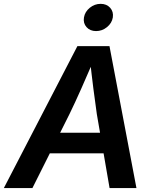

<svg xmlns="http://www.w3.org/2000/svg" viewBox="-46 -964 783 984"><path d="M-26.4 0 350.6 -727.5H515.1L653.3 0H515.6L450.2 -379.4Q441.9 -436.5 432.6 -509.5Q423.3 -582.5 413.1 -676.8H443.4Q403.8 -584.5 371.3 -511.5Q338.9 -438.5 310.1 -379.4L120.1 0ZM153.3 -178.2 170.9 -283.7H550.3L533.2 -178.2ZM446.3 -804.7Q415.5 -804.7 397.5 -825Q379.4 -845.2 384.3 -874.5Q389.2 -903.8 414.1 -924.1Q439 -944.3 469.7 -944.3Q500.5 -944.3 518.6 -924.1Q536.6 -903.8 532.2 -874.5Q527.3 -845.2 502.4 -825Q477.5 -804.7 446.3 -804.7Z"/></svg>

Font: Inter 20pt SemiBold
Style: Italic
Weight: 600
Italic angle: -9.3988°
Version: Version 4.001;git-66647c0bb